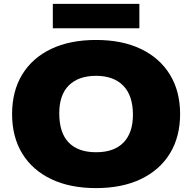

<svg xmlns="http://www.w3.org/2000/svg" viewBox="-20 -955 986 985"><path d="M473 10Q339.5 10 243 -36Q146.5 -82 94.2 -167.2Q42 -252.5 42 -370Q42 -487.5 94 -572.8Q146 -658 242.5 -704Q339 -750 473 -750Q607 -750 703.5 -703.5Q800 -657 852 -571.8Q904 -486.5 904 -370Q904 -253.5 852 -168.2Q800 -83 703.2 -36.5Q606.5 10 473 10ZM473 -174Q565.5 -174 613.8 -224Q662 -274 662 -366Q662 -464.5 612.5 -515.2Q563 -566 473 -566Q383 -566 333.5 -517.2Q284 -468.5 284 -374Q284 -273.5 332.5 -223.8Q381 -174 473 -174ZM251 -810V-935H695V-810Z"/></svg>

Font: Encode Sans Expanded Expanded Black
Style: Regular
Weight: 900
Width: 7
Designer: Multiple Designers
Foundry: Impallari Type
Version: Version 3.000; ttfautohint (v1.8.3) -l 8 -r 50 -G 200 -x 14 